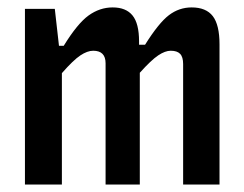

<svg xmlns="http://www.w3.org/2000/svg" viewBox="-20 -495 654 515"><path d="M127 -471.2 138.2 -372.1H150.9Q187.5 -431.6 217.5 -453.4Q247.6 -475.1 282.2 -475.1Q317.9 -475.1 335.4 -453.6Q353 -432.1 353 -383.8V-375H369.1Q405.8 -433.6 433.1 -454.3Q460.4 -475.1 494.1 -475.1Q532.7 -475.1 550.8 -451.7Q568.8 -428.2 568.8 -376V0H471.2V-323.2Q471.2 -342.3 463.1 -350.6Q455.1 -358.9 438 -358.9Q422.9 -358.9 404.3 -346.4Q385.7 -334 355 -299.8V0H263.2V-325.2Q263.2 -358.9 230 -358.9Q214.4 -358.9 195.6 -346.4Q176.8 -334 146 -298.8V0H46.9V-471.2Z"/></svg>

Font: IntelOne Mono Medium
Style: Regular
Weight: 500
Designer: Fred Shallcrass
Foundry: Frere-Jones Type LLC
Version: Version 1.200;hotconv 1.1.0;makeotfexe 2.6.0;FJTRelease1.2